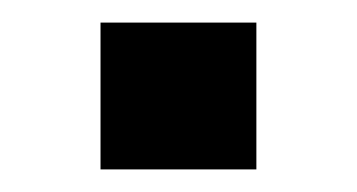

<svg xmlns="http://www.w3.org/2000/svg" viewBox="-20 -359 316 170"><path d="M69 -209V-339H207V-209Z"/></svg>

Font: Nunito Sans 7pt SemiBold
Style: Regular
Weight: 600
Designer: Vernon Adams
Foundry: Vernon Adams
Version: Version 3.101;gftools[0.9.27]